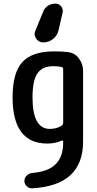

<svg xmlns="http://www.w3.org/2000/svg" viewBox="-20 -815 540 1064"><path d="M218.8 -749Q226.6 -770.5 245.1 -782.7Q263.7 -794.9 287.1 -794.9Q306.6 -794.9 318.8 -779.8Q331.1 -764.6 327.1 -746.1L304.7 -648.4Q297.9 -618.2 274.4 -599.1Q251 -580.1 219.7 -580.1Q194.3 -580.1 180.2 -601.1Q166 -622.1 175.8 -644.5ZM275.4 -448.2Q215.8 -448.2 188 -409.2Q160.2 -370.1 160.2 -275.4Q160.2 -101.6 254.9 -100.6Q293.9 -100.6 321.3 -118.2Q330.1 -124 330.1 -134.8V-430.7Q330.1 -441.4 320.3 -444.3Q300.8 -448.2 275.4 -448.2ZM242.2 -19.5Q49.8 -19.5 49.8 -275.4Q49.8 -412.1 104 -471.2Q158.2 -530.3 280.3 -530.3Q325.2 -530.3 356.4 -526.4Q393.6 -522.5 417 -491.7Q440.4 -460.9 440.4 -421.9V-30.3Q440.4 212.9 158.2 228.5Q141.6 229.5 128.4 217.3Q115.2 205.1 115.2 188Q115.2 170.9 127.4 158.7Q139.6 146.5 157.2 143.6Q247.1 136.7 288.6 94.7Q330.1 52.7 330.1 -25.4V-29.3Q330.1 -39.1 320.3 -35.2Q285.2 -19.5 242.2 -19.5Z"/></svg>

Font: Rounded-X Mgen+ 1mn medium
Style: Regular
Weight: 500
Designer: [Source Han Sans]
Ryoko NISHIZUKA  (kana & ideographs); Paul D. Hunt (Latin, Greek & Cyrillic); Wenlong ZHANG  (bopomofo
Version: Version 1.059.20150602